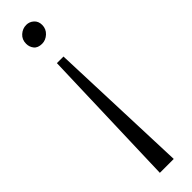

<svg xmlns="http://www.w3.org/2000/svg" viewBox="-309 -732 865 865"><g transform="rotate(-45 123.0 -299.5)"><path d="M82 149 103.5 -528.5H145.5L170.5 149ZM127.5 -748Q148 -748 163.2 -734.2Q178.5 -720.5 178.5 -697Q178.5 -671.5 159.8 -654.2Q141 -637 118.5 -637Q91.5 -637 79.2 -652.5Q67 -668 67 -688Q67 -715 85.5 -731.5Q104 -748 127.5 -748Z"/></g></svg>

Font: Merriweather 72pt Light
Style: Regular
Weight: 300
Version: Version 2.100